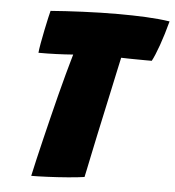

<svg xmlns="http://www.w3.org/2000/svg" viewBox="-50 -712 698 765"><g transform="rotate(5 299.0 -330.0)"><path d="M89 -484Q90 -497 94.5 -522.2Q99 -547.5 104.8 -575.5Q110.5 -603.5 115.5 -625.5Q120.5 -647.5 122.5 -654.5Q179.5 -659 250.8 -662.2Q322 -665.5 394.5 -665.5Q450.5 -665.5 503.2 -663Q556 -660.5 598.5 -654Q584.5 -601 568.8 -556.8Q553 -512.5 541.5 -491.5Q532.5 -491.5 517.2 -491.5Q502 -491.5 483.8 -491.8Q465.5 -492 448.5 -492.2Q431.5 -492.5 419 -493Q415 -474.5 407.5 -440.2Q400 -406 390.8 -362.5Q381.5 -319 371.2 -271.8Q361 -224.5 351.2 -179.2Q341.5 -134 333.8 -96.5Q326 -59 321 -35Q316 -11 315 -7Q288.5 -3 248 0.2Q207.5 3.5 167.8 5.2Q128 7 103 7Q109.5 -22 118.2 -60.5Q127 -99 137.8 -143Q148.5 -187 159.8 -233Q171 -279 182.5 -323.5Q194 -368 204.5 -407Q211 -430.5 216.8 -451.2Q222.5 -472 227.5 -489Q211.5 -487.5 194.8 -486.8Q178 -486 160.8 -485.2Q143.5 -484.5 125.5 -484.2Q107.5 -484 89 -484Z"/></g></svg>

Font: Grandstander Thin Black
Style: Italic
Weight: 900
Italic angle: -15°
Version: Version 1.200